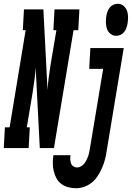

<svg xmlns="http://www.w3.org/2000/svg" viewBox="-76 -785 699 1018"><path d="M-56 0 -50 -110H-25L60 -625H45L51 -735H154L176 -308Q178 -342 182.5 -375Q187 -408 192 -441L223 -625H207L213 -735H345L339 -625H314L210 0H135L113 -427Q111 -393 106.5 -360Q102 -327 97 -294L66 -110H82L76 0ZM540 -595Q523 -595 509.5 -606Q496 -617 491 -632.5Q486 -648 485.5 -665.5Q485 -683 488 -701Q490 -712 494 -723.5Q498 -735 506 -745Q514 -755 525.5 -760Q537 -765 549 -765Q566 -765 579 -754Q592 -743 597.5 -727.5Q603 -712 603 -694.5Q603 -677 600 -659Q598 -648 594 -636.5Q590 -625 582 -615Q574 -605 562.5 -600Q551 -595 540 -595ZM327 213Q306 213 285.5 207.5Q265 202 249 190Q233 178 223.5 160.5Q214 143 209 122.5Q204 102 204 80.5Q204 59 207 38H298Q296 49 296.5 60Q297 71 300.5 81Q304 91 313 97Q322 103 333 103Q343 103 353.5 97Q364 91 371 82Q378 73 383 63Q388 53 391.5 43Q395 33 397 22Q399 11 401 1L471 -420H397L403 -530H580L489 19Q486 41 480 63Q474 85 465 105.5Q456 126 443 146.5Q430 167 412 182Q394 197 371.5 205Q349 213 327 213Z"/></svg>

Font: Iosevka Slab XBdExObl
Style: Regular
Weight: 800
Width: 7
Italic angle: -9°
Monospace: yes
Designer: Belleve Invis
Foundry: Belleve Invis
Version: Version 11.1.0; ttfautohint (v1.8.3)